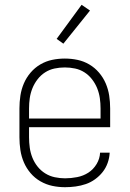

<svg xmlns="http://www.w3.org/2000/svg" viewBox="-20 -772 540 800"><path d="M251 8Q224 8 198 2.5Q172 -3 148.5 -16.5Q125 -30 107.5 -50.5Q90 -71 79.5 -95.5Q69 -120 65 -146.5Q61 -173 61 -200V-320Q61 -347 65 -373.5Q69 -400 79.5 -424.5Q90 -449 107.5 -469.5Q125 -490 148 -503.5Q171 -517 197 -522.5Q223 -528 250 -528Q277 -528 303 -522.5Q329 -517 352 -503.5Q375 -490 392.5 -469.5Q410 -449 420.5 -424.5Q431 -400 435 -373.5Q439 -347 439 -320V-242H101V-200Q101 -178 104 -156.5Q107 -135 115 -115Q123 -95 136.5 -78Q150 -61 168.5 -49.5Q187 -38 208.5 -33.5Q230 -29 251 -29Q276 -29 301.5 -34Q327 -39 348 -52.5Q369 -66 382.5 -88.5Q396 -111 397 -136H437Q436 -114 428.5 -93Q421 -72 407.5 -55Q394 -38 376 -25Q358 -12 337.5 -5Q317 2 295 5Q273 8 251 8ZM101 -278H399V-320Q399 -342 396 -363Q393 -384 385 -404Q377 -424 363.5 -441.5Q350 -459 332 -470.5Q314 -482 293 -486.5Q272 -491 250 -491Q228 -491 207 -486.5Q186 -482 168 -470.5Q150 -459 136.5 -441.5Q123 -424 115 -404Q107 -384 104 -363Q101 -342 101 -320ZM244 -590 216 -610 320 -752 355 -728Z"/></svg>

Font: Iosevka SS18 Extralight
Style: Regular
Weight: 200
Monospace: yes
Designer: Belleve Invis
Foundry: Belleve Invis
Version: Version 25.1.1; ttfautohint (v1.8.4)